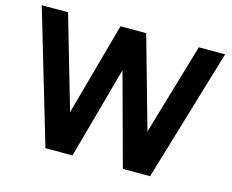

<svg xmlns="http://www.w3.org/2000/svg" viewBox="-98 -840 1182 980"><g transform="rotate(15 492.5 -350.0)"><path d="M215 0 8 -700H147L289 -210L424 -700H560L696 -217L838 -700H977L768 0H624L492 -486L358 0Z"/></g></svg>

Font: Figtree Light
Style: Bold
Weight: 700
Version: Version 2.002